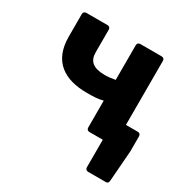

<svg xmlns="http://www.w3.org/2000/svg" viewBox="-148 -600 868 891"><g transform="rotate(30 286.5 -154.5)"><path d="M483.4 -113.3V-456.1C483.4 -465.8 477.5 -471.7 467.8 -471.7H353.5C343.8 -471.7 337.9 -465.8 337.9 -456.1V-270.5C320.3 -267.6 303.7 -264.6 282.2 -264.6C219.7 -264.6 193.4 -288.1 193.4 -335V-456.1C193.4 -465.8 187.5 -471.7 177.7 -471.7H64.5C54.7 -471.7 48.8 -465.8 48.8 -456.1V-335C48.8 -202.1 132.8 -151.4 251 -151.4C292 -151.4 310.5 -152.3 337.9 -159.2V-15.6C337.9 -5.9 343.8 0 353.5 0H424.8V147.5C424.8 157.2 430.7 163.1 440.4 163.1H534.2C543.9 163.1 548.8 159.2 549.8 148.4L562.5 -17.6V-97.7C562.5 -107.4 556.6 -113.3 546.9 -113.3Z"/></g></svg>

Font: Ed Sans Neue
Style: Bold
Weight: 700
Designer: Stephen Hutchings
Version: Version 1.004;PS 001.004;hotconv 1.0.88;makeotf.lib2.5.64775